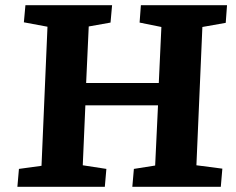

<svg xmlns="http://www.w3.org/2000/svg" viewBox="-20 -720 911 740"><path d="M589 -314H309L299 -83L390 -69L384 0H47L53 -69L140 -81L163 -617L72 -634L78 -700H412L406 -633L322 -618L312 -400H592L602 -616L518 -633L523 -700H855L850 -632L760 -616L737 -83L837 -70L831 0H490L496 -69L578 -82Z"/></svg>

Font: Literata 7pt
Style: Bold Italic
Weight: 700
Italic angle: -2°
Designer: Latin by Veronika Burian and Jose Scaglione. Greek by Irene Vlachou. Cyrillic by Vera Evstafieva
Foundry: TypeTogether
Version: Version 3.002